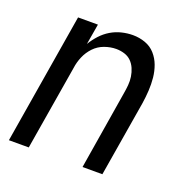

<svg xmlns="http://www.w3.org/2000/svg" viewBox="-101 -623 702 718"><g transform="rotate(20 250.0 -264.0)"><path d="M8 0 94 -520H173L159 -438Q171 -458 187 -475.5Q203 -493 223 -505Q243 -517 265.5 -522.5Q288 -528 310 -528Q336 -528 359.5 -519.5Q383 -511 399 -493Q415 -475 423.5 -452Q432 -429 434.5 -404Q437 -379 435.5 -353Q434 -327 430 -301L380 0H301L352 -312Q355 -329 356.5 -346Q358 -363 355.5 -379.5Q353 -396 346.5 -411Q340 -426 329 -437Q318 -448 302 -453Q286 -458 269 -458Q246 -458 222.5 -449.5Q199 -441 182 -423Q165 -405 155.5 -382.5Q146 -360 143 -337L87 0Z"/></g></svg>

Font: Iosevka Algr
Style: Italic
Weight: 400
Italic angle: -9°
Monospace: yes
Designer: Belleve Invis
Foundry: Belleve Invis
Version: Version 26.0.2; ttfautohint (v1.8.3)